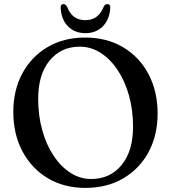

<svg xmlns="http://www.w3.org/2000/svg" viewBox="-20 -900 836 938"><path d="M396 -716.5Q502 -716.5 581.8 -669Q661.5 -621.5 705.8 -537.5Q750 -453.5 750 -345Q750 -239.5 706 -157.5Q662 -75.5 582.5 -28.8Q503 18 397 18Q292.5 18 213.2 -29.5Q134 -77 89.5 -161Q45 -245 45 -353.5Q45 -459 89 -541Q133 -623 212 -669.8Q291 -716.5 396 -716.5ZM630 -281Q630 -363 610 -434Q590 -505 554.2 -558.5Q518.5 -612 471.2 -642Q424 -672 369.5 -672Q278.5 -672 222.5 -604.2Q166.5 -536.5 166.5 -417.5Q166.5 -335 186.5 -263.8Q206.5 -192.5 242 -139Q277.5 -85.5 324.5 -55.5Q371.5 -25.5 425.5 -25.5Q517.5 -25.5 573.8 -93.5Q630 -161.5 630 -281ZM397.5 -801.5Q461 -801.5 487 -868Q494.5 -880 503.5 -880Q520.5 -880 518.5 -860Q515 -804 482 -771Q449 -738 397.5 -738Q345.5 -738 312.5 -771Q279.5 -804 276.5 -860Q274.5 -880 291 -880Q300 -880 307 -868Q321 -832.5 343.2 -817Q365.5 -801.5 397.5 -801.5Z"/></svg>

Font: Fraunces 9pt
Style: Regular
Weight: 400
Version: Version 1.000;[b76b70a41]